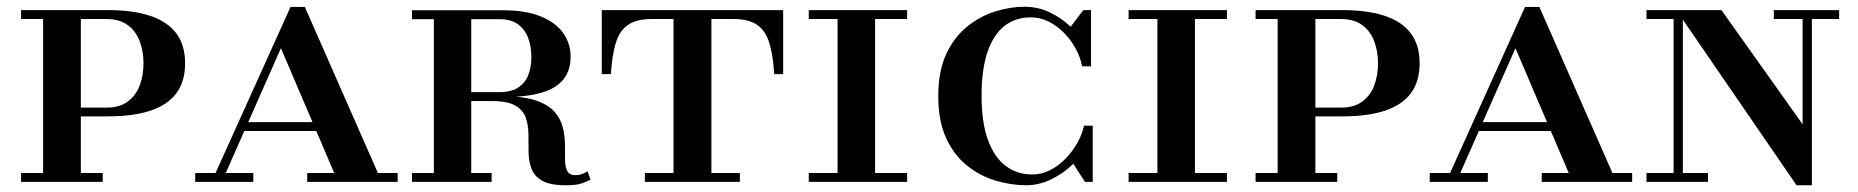

<svg xmlns="http://www.w3.org/2000/svg" viewBox="-20 -540 5515 570"><path d="M192.5 -194.5V-220.5H296Q335 -220.5 359.2 -238.5Q383.5 -256.5 394.8 -286.5Q406 -316.5 406 -352Q406 -387.5 394.8 -417.5Q383.5 -447.5 359.2 -465.5Q335 -483.5 296 -483.5H42.5V-510H299.5Q375 -510 426 -493Q477 -476 503.2 -441.2Q529.5 -406.5 529.5 -352Q529.5 -297.5 503.2 -262.8Q477 -228 426 -211.2Q375 -194.5 299.5 -194.5ZM42.5 0V-26.5H285V0ZM108 0V-510H220V0Z M608 0 842.5 -519.5H885L1113.5 0H983.5L814 -397L638.5 0ZM559.5 0V-26.5H732V0ZM699 -151V-177.5H1008V-151ZM892 0V-26.5H1160.5V0Z M1340.5 -251.5V-266.5H1463Q1497.5 -266.5 1518.2 -280Q1539 -293.5 1548.2 -317Q1557.5 -340.5 1557.5 -371Q1557.5 -401.5 1548.2 -426.8Q1539 -452 1518.2 -467.5Q1497.5 -483 1463 -483H1203V-509.5H1473.5Q1540 -509.5 1584.8 -491.5Q1629.5 -473.5 1651.8 -442.2Q1674 -411 1674 -371Q1674 -311 1626 -281.2Q1578 -251.5 1470 -251.5ZM1203 0V-26.5H1439.5V0ZM1268 0V-509.5H1379V0ZM1660.5 10Q1613 10 1589.5 -3.5Q1566 -17 1557.8 -39.5Q1549.5 -62 1549.2 -88.8Q1549 -115.5 1548.8 -142Q1548.5 -168.5 1540.8 -190.8Q1533 -213 1510 -226.5Q1487 -240 1439.5 -240H1340.5V-254H1476Q1536.5 -254 1572.5 -241.2Q1608.5 -228.5 1626.5 -207.8Q1644.5 -187 1650.8 -162Q1657 -137 1657.2 -112Q1657.5 -87 1657.5 -66.2Q1657.5 -45.5 1663.8 -32.8Q1670 -20 1688.5 -20Q1699 -20 1707.5 -23.2Q1716 -26.5 1724.5 -31.5L1733 -6.5Q1721 0 1705.2 5Q1689.5 10 1660.5 10Z M1766.5 -320V-510H2305V-320H2278.5Q2275 -376 2264 -412.2Q2253 -448.5 2228 -466Q2203 -483.5 2158 -483.5H1914Q1869.5 -483.5 1844.2 -466Q1819 -448.5 1808 -412.2Q1797 -376 1793.5 -320ZM1894.5 0V-26.5H2176.5V0ZM1979.5 0V-503H2092V0Z M2466.5 0V-510H2578V0ZM2381 0V-26.5H2673V0ZM2381 -483.5V-510H2673V-483.5Z M3027 10Q2982 10 2935.8 -3.8Q2889.5 -17.5 2850.8 -48.5Q2812 -79.5 2788.8 -130.2Q2765.5 -181 2765.5 -255Q2765.5 -329 2789.2 -379.8Q2813 -430.5 2851.8 -461.5Q2890.5 -492.5 2935 -506.2Q2979.5 -520 3021 -520Q3062 -520 3097.2 -503Q3132.5 -486 3158.5 -460.5L3196 -510H3219V-343H3192.5Q3187.5 -370 3173.2 -396Q3159 -422 3138.2 -443Q3117.5 -464 3092.5 -476.2Q3067.5 -488.5 3040.5 -488.5Q2994.5 -488.5 2961.8 -462.8Q2929 -437 2911.5 -385.2Q2894 -333.5 2894 -255Q2894 -177 2912.8 -125.2Q2931.5 -73.5 2965.2 -47.8Q2999 -22 3045 -22Q3072.5 -22 3097.8 -35Q3123 -48 3143.8 -69.5Q3164.5 -91 3178.8 -116.5Q3193 -142 3198 -167H3224V0H3201L3166.5 -54Q3138.5 -26 3101.5 -8Q3064.5 10 3027 10Z M3416 0V-510H3527.5V0ZM3330.5 0V-26.5H3622.5V0ZM3330.5 -483.5V-510H3622.5V-483.5Z M3857.5 -194.5V-220.5H3961Q4000 -220.5 4024.2 -238.5Q4048.5 -256.5 4059.8 -286.5Q4071 -316.5 4071 -352Q4071 -387.5 4059.8 -417.5Q4048.5 -447.5 4024.2 -465.5Q4000 -483.5 3961 -483.5H3707.5V-510H3964.5Q4040 -510 4091 -493Q4142 -476 4168.2 -441.2Q4194.5 -406.5 4194.5 -352Q4194.5 -297.5 4168.2 -262.8Q4142 -228 4091 -211.2Q4040 -194.5 3964.5 -194.5ZM3707.5 0V-26.5H3950V0ZM3773 0V-510H3885V0Z M4273 0 4507.5 -519.5H4550L4778.5 0H4648.5L4479 -397L4303.5 0ZM4224.5 0V-26.5H4397V0ZM4364 -151V-177.5H4673V-151ZM4557 0V-26.5H4825.5V0Z M5313.5 10 4956.5 -510H5090.5L5331.5 -171V-510H5359V10ZM4868 0V-26.5H5050.5V0ZM4948.5 0V-483.5H4868V-510H4976V0ZM5246 -483.5V-510H5440V-483.5Z"/></svg>

Font: Bodoni Moda SC 9pt Medium
Style: Regular
Weight: 500
Designer: Owen Earl
Foundry: indestructible type
Version: Version 2.005